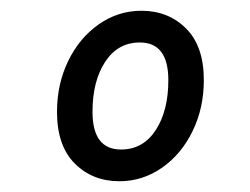

<svg xmlns="http://www.w3.org/2000/svg" viewBox="-20 -720 464 357"><path d="M86 -512Q86 -564 107 -607Q128 -650 164 -675Q200 -700 243 -700Q293 -700 326 -667Q359 -634 359 -571Q359 -519 338 -476Q317 -433 281 -408Q245 -383 202 -383Q152 -383 119 -416Q86 -449 86 -512ZM293 -571Q293 -641 240 -641Q199 -641 175.5 -605Q152 -569 152 -512Q152 -442 205 -442Q246 -442 269.5 -478Q293 -514 293 -571Z"/></svg>

Font: Fira Sans Compressed
Style: Italic
Weight: 400
Width: 1
Italic angle: -8°
Designer: bBox Type GmbH & Carrois Corporate GbR & Edenspiekermann AG
Foundry: bBox Type GmbH & Carrois Corporate GbR & Edenspiekermann AG
Version: Version 4.301